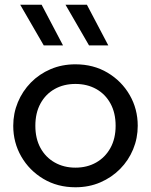

<svg xmlns="http://www.w3.org/2000/svg" viewBox="-20 -777 638 812"><path d="M299 15Q223 15 163.5 -20.5Q104 -56 70 -115Q36 -174 36 -245Q36 -297.5 55.5 -344.5Q75 -391.5 110.5 -427.8Q146 -464 194 -484.5Q242 -505 299 -505Q375.5 -505 435 -469.5Q494.5 -434 528.5 -375Q562.5 -316 562.5 -245Q562.5 -192.5 543 -145.5Q523.5 -98.5 488 -62.5Q452.5 -26.5 404.5 -5.8Q356.5 15 299 15ZM299 -68Q348.5 -68 386.8 -89.8Q425 -111.5 447 -151.2Q469 -191 469 -245Q469 -299.5 447.2 -339.2Q425.5 -379 387 -400.5Q348.5 -422 299 -422Q249.5 -422 211.2 -400.5Q173 -379 151.2 -339.2Q129.5 -299.5 129.5 -245Q129.5 -191 151.2 -151.2Q173 -111.5 211.5 -89.8Q250 -68 299 -68ZM356.5 -585 257 -757H347.5L438 -585ZM165 -585 65.5 -757H156L246.5 -585Z"/></svg>

Font: Geologica Thin Roman Light
Style: Regular
Weight: 300
Version: Version 1.010;gftools[0.9.28]